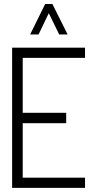

<svg xmlns="http://www.w3.org/2000/svg" viewBox="-20 -916 474 936"><path d="M127 -748 200.2 -896.5H235.4L309.6 -748H268.6L217.8 -851.6L168 -748ZM39.1 0V-683.6H394.5V-633.8H90.8V-366.2H302.7V-315.4H90.8V-49.8H394.5V0Z"/></svg>

Font: Post No Bills Colombo
Style: Regular
Weight: 500
Designer: Kosala Senevirathne, Siva Puranthara, Lasantha Premarathna, Tharique Azeez
Foundry: Mooniak
Version: Version 1.220 ; ttfautohint (v1.5)